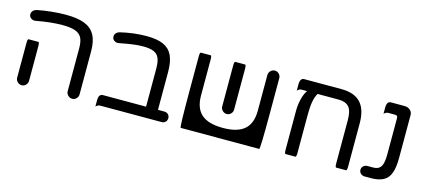

<svg xmlns="http://www.w3.org/2000/svg" viewBox="-50 -991 3144 1416"><g transform="rotate(15 1521.5 -283.0)"><path d="M476.6 -40V-368.2Q476.6 -420.9 460.9 -449.2Q445.3 -476.6 410.6 -488.8Q376 -501 313.5 -501Q225.6 -501 112.3 -479.5Q93.8 -476.6 78.6 -487.3Q63.5 -498 63.5 -517.6Q63.5 -532.2 73.7 -543.5Q84 -554.7 99.6 -558.6Q151.4 -569.3 210 -575.2Q268.6 -581.1 317.4 -581.1Q410.2 -581.1 462.9 -559.6Q516.6 -538.1 542 -491.7Q567.4 -445.3 567.4 -368.2V-40Q567.4 -21.5 554.2 -7.8Q541 5.9 522.5 5.9Q503.9 5.9 490.2 -7.8Q476.6 -21.5 476.6 -40ZM90.8 -40V-302.7Q90.8 -335 98.6 -335H173.8Q181.6 -335 181.6 -302.7V-40Q181.6 -21.5 168.5 -7.8Q155.3 5.9 136.7 5.9Q118.2 5.9 104.5 -7.8Q90.8 -21.5 90.8 -40Z M1245.1 -39.1Q1245.1 -21.5 1233.4 -10.3Q1221.7 1 1204.1 1H735.4Q718.8 1 703.1 16.6Q703.1 1 703.1 -31.2Q703.1 -79.1 735.4 -79.1H1064.5V-368.2Q1064.5 -421.9 1051.8 -450.2Q1040 -477.5 1011.2 -490.2Q982.4 -502.9 930.7 -502.9Q894.5 -502.9 856.9 -498Q819.3 -493.2 747.1 -479.5Q728.5 -476.6 713.4 -487.3Q698.2 -498 698.2 -517.6Q698.2 -532.2 708.5 -543.5Q718.8 -554.7 734.4 -558.6Q837.9 -583 934.6 -583Q1016.6 -583 1063.5 -561.5Q1111.3 -540 1133.3 -493.2Q1155.3 -446.3 1155.3 -368.2V-79.1H1204.1Q1221.7 -79.1 1233.4 -67.9Q1245.1 -56.6 1245.1 -39.1Z M1959 -536.1V-263.7Q1959 5.9 1951.2 5.9Q1951.2 5.9 1351.6 5.9Q1343.8 5.9 1343.8 -263.7V-536.1Q1343.8 -568.4 1351.6 -568.4H1426.8Q1434.6 -568.4 1434.6 -536.1V-263.7Q1434.6 -167 1487.3 -120.6Q1540 -74.2 1651.4 -74.2Q1762.7 -74.2 1815.4 -120.6Q1868.2 -167 1868.2 -263.7V-536.1Q1868.2 -554.7 1881.8 -568.4Q1895.5 -582 1914.1 -582Q1932.6 -582 1945.8 -568.4Q1959 -554.7 1959 -536.1ZM1606.4 -226.6V-536.1Q1606.4 -568.4 1614.3 -568.4H1689.5Q1697.3 -568.4 1697.3 -536.1V-226.6Q1697.3 -208 1684.1 -194.3Q1670.9 -180.7 1652.3 -180.7Q1633.8 -180.7 1620.1 -194.3Q1606.4 -208 1606.4 -226.6Z M2618.2 -368.2V-40Q2618.2 -7.8 2610.4 -7.8H2535.2Q2527.3 -7.8 2527.3 -40V-368.2Q2527.3 -439.5 2502 -468.3Q2476.6 -497.1 2423.8 -497.1H2261.7Q2245.1 -467.8 2238.3 -428.7Q2231.4 -389.6 2231.4 -332V-40Q2231.4 -7.8 2223.6 -7.8Q2223.6 -7.8 2148.4 -7.8Q2140.6 -7.8 2140.6 -40V-336.9Q2140.6 -381.8 2151.4 -425.8Q2162.1 -469.7 2181.6 -497.1H2139.6Q2123 -497.1 2107.4 -481.4Q2107.4 -497.1 2107.4 -529.3Q2107.4 -577.1 2139.6 -577.1H2423.8Q2521.5 -577.1 2569.8 -525.4Q2618.2 -473.6 2618.2 -368.2Z M2711.9 -39.1Q2711.9 -56.6 2724.6 -67.9Q2737.3 -79.1 2754.9 -79.1H2799.8Q2839.8 -79.1 2856.9 -106Q2874 -132.8 2874 -198.2V-477.5Q2874 -497.1 2854.5 -497.1H2801.8Q2785.2 -497.1 2769.5 -481.4Q2769.5 -497.1 2769.5 -529.3Q2769.5 -577.1 2801.8 -577.1H2905.3Q2930.7 -577.1 2947.8 -562Q2964.8 -546.9 2964.8 -524.4V-198.2Q2964.8 -123 2949.2 -82Q2933.6 -38.1 2897.5 -18.6Q2861.3 1 2799.8 1H2754.9Q2737.3 1 2724.6 -10.3Q2711.9 -21.5 2711.9 -39.1Z"/></g></svg>

Font: YuPearl-Regular
Style: Regular
Weight: 400
Designer: Max Yao
Foundry: Max-Everyday
Version: Version 1.011; ttfautohint (v1.8.3)